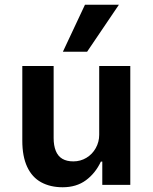

<svg xmlns="http://www.w3.org/2000/svg" viewBox="-20 -779 645 809"><path d="M244 10Q192 10 153.5 -11Q115 -32 94.5 -76Q74 -120 74 -186V-501H206V-197Q206 -166 215 -143.5Q224 -121 242.5 -110Q261 -99 289 -99Q319 -99 344 -114Q369 -129 383.5 -155Q398 -181 398 -211V-501H529V0H411V-98H405Q382 -49 342 -19.5Q302 10 244 10ZM245 -561 338 -759H481L347 -561Z"/></svg>

Font: Nunito Sans 7pt SemiCondensed
Style: Bold
Weight: 700
Width: 4
Designer: Vernon Adams
Foundry: Vernon Adams
Version: Version 3.101;gftools[0.9.27]